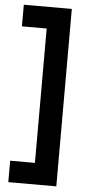

<svg xmlns="http://www.w3.org/2000/svg" viewBox="-59 -744 426 928"><g transform="rotate(5 154.5 -280.5)"><path d="M251 149.9H18.1V45.9H138.2V-606H18.1V-710.9H251Z"/></g></svg>

Font: TASA Orbiter Display SemiBold
Style: Regular
Weight: 600
Designer: Weizhong Zhang
Version: Version 1.000;Glyphs 3.1.2 (3151)